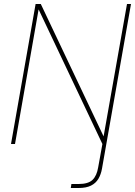

<svg xmlns="http://www.w3.org/2000/svg" viewBox="-20 -720 675 960"><path d="M35 0 158 -700H184L498 -38L615 -700H635L490 123Q485 152 472 174Q459 196 435 208Q411 220 373 220H334L337 200H373Q421 200 442.5 179.5Q464 159 471 116L492 0L173 -673L55 0Z"/></svg>

Font: DM Sans 20pt Thin
Style: Italic
Weight: 250
Italic angle: -10°
Version: Version 4.004;gftools[0.9.30]